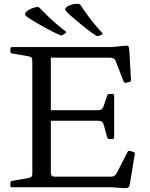

<svg xmlns="http://www.w3.org/2000/svg" viewBox="-20 -991 796 1016"><path d="M518 -807 505 -802Q496 -798 489 -802Q456 -823 417 -855Q378 -887 344 -917Q332 -929 327.5 -935Q323 -941 325.5 -945.5Q328 -950 335 -956Q346 -963 360.5 -967Q375 -971 393 -971Q403 -970 408 -962Q424 -937 443 -911Q462 -885 482.5 -860.5Q503 -836 521 -817Q526 -811 518 -807ZM326 -815 314 -807Q306 -802 298 -805Q263 -820 218.5 -844.5Q174 -869 136 -893Q122 -902 116.5 -907.5Q111 -913 112.5 -918Q114 -923 120 -930Q130 -938 143.5 -944.5Q157 -951 175 -954Q185 -955 191 -948Q211 -927 234.5 -904.5Q258 -882 282 -861.5Q306 -841 327 -825Q334 -820 326 -815ZM151 0V-742H249V-78Q249 -66 254.5 -61Q260 -56 273 -56H566Q578 -56 585.5 -61Q593 -66 599 -77L655 -187Q659 -195 669 -192L686 -187Q696 -184 693 -174L667 -16Q665 -7 662 -2Q659 3 651.5 4Q644 5 627 4L572 0ZM559 -255Q550 -255 547 -265L529 -331Q526 -342 519 -347Q512 -352 499 -352H249V-408H500Q512 -408 518.5 -413.5Q525 -419 529 -431L547 -485Q550 -494 560 -494H575Q584 -494 584 -484V-264Q584 -255 574 -255ZM647 -553Q639 -551 634 -560L593 -666Q589 -677 581.5 -681.5Q574 -686 561 -686H249V-742H572L641 -749Q651 -750 655.5 -748.5Q660 -747 662 -739.5Q664 -732 665 -715L673 -568Q673 -558 663 -557ZM44 0Q35 0 35 -10V-23Q35 -33 45 -34L131 -49Q143 -51 147 -56.5Q151 -62 151 -74V-215H249V0ZM35 -732Q35 -742 44 -742H249V-527H151V-668Q151 -680 147 -685.5Q143 -691 131 -693L45 -708Q35 -709 35 -719Z"/></svg>

Font: Hahmlet
Style: Regular
Weight: 400
Designer: Minjoo Ham & Mark Frömberg
Foundry: hypertype
Version: Version 1.001; ttfautohint (v1.8.3)